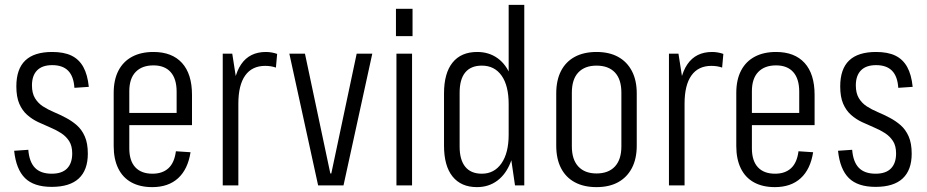

<svg xmlns="http://www.w3.org/2000/svg" viewBox="-20 -760 3798 787"><path d="M192 6Q119 6 82.5 -30Q46 -66 38 -142L96 -146Q100 -96 123.5 -72Q147 -48 192 -48Q234 -48 255 -69.5Q276 -91 276 -131Q276 -162 263.5 -181.5Q251 -201 231 -214Q211 -227 186 -237.5Q161 -248 136.5 -259.5Q112 -271 91.5 -289Q71 -307 59 -335Q47 -363 47 -406Q47 -477 83.5 -512Q120 -547 194 -547Q242 -547 273 -532Q304 -517 321.5 -485.5Q339 -454 344 -404L285 -400Q282 -447 259.5 -470Q237 -493 194 -493Q153 -493 132 -471.5Q111 -450 111 -410Q111 -378 123.5 -357.5Q136 -337 156 -324Q176 -311 201 -300.5Q226 -290 250.5 -277Q275 -264 295 -246.5Q315 -229 327.5 -201Q340 -173 340 -130Q340 -63 303 -28.5Q266 6 192 6Z M604 7Q554 7 518.5 -12.5Q483 -32 464.5 -70Q446 -108 446 -161V-379Q446 -433 465.5 -470.5Q485 -508 521.5 -527.5Q558 -547 609 -547Q685 -547 726 -502Q767 -457 767 -371V-247H498V-297H714L704 -263V-384Q704 -437 679.5 -464.5Q655 -492 609 -492Q562 -492 536 -465Q510 -438 510 -386V-152Q510 -101 534.5 -74.5Q559 -48 605 -48Q646 -48 670.5 -70.5Q695 -93 701 -140L761 -136Q750 -66 710 -29.5Q670 7 604 7Z M893 -540H932L957 -380V0H893ZM934 -349Q934 -446 968.5 -496.5Q1003 -547 1070 -547Q1081 -547 1093 -545Q1105 -543 1116 -539L1111 -483Q1091 -490 1067 -490Q1013 -490 985 -450.5Q957 -411 957 -335Z M1166 -540H1230L1334 -49H1338L1442 -540H1506L1388 0H1284Z M1669 -540V0H1605V-540ZM1671 -724V-612H1603V-724Z M1935 7Q1870 7 1835 -36.5Q1800 -80 1800 -163V-377Q1800 -460 1835 -503.5Q1870 -547 1936 -547Q1984 -547 2019.5 -521.5Q2055 -496 2073.5 -448Q2092 -400 2092 -332V-210Q2092 -144 2073 -95Q2054 -46 2018.5 -19.5Q1983 7 1935 7ZM1955 -48Q2006 -48 2035.5 -90.5Q2065 -133 2065 -208V-333Q2065 -409 2036 -450Q2007 -491 1955 -491Q1910 -491 1887 -463Q1864 -435 1864 -380V-159Q1864 -105 1887 -76.5Q1910 -48 1955 -48ZM2065 -178V-740H2129V0H2091Z M2425 7Q2373 7 2336 -13Q2299 -33 2279.5 -71Q2260 -109 2260 -163V-377Q2260 -431 2279.5 -469Q2299 -507 2336 -527Q2373 -547 2425 -547Q2477 -547 2513.5 -527Q2550 -507 2570 -469Q2590 -431 2590 -377V-163Q2590 -109 2570 -71Q2550 -33 2513.5 -13Q2477 7 2425 7ZM2425 -49Q2474 -49 2500.5 -77.5Q2527 -106 2527 -160V-380Q2527 -435 2500.5 -463Q2474 -491 2425 -491Q2377 -491 2350.5 -463Q2324 -435 2324 -380V-160Q2324 -106 2350.5 -77.5Q2377 -49 2425 -49Z M2722 -540H2761L2786 -380V0H2722ZM2763 -349Q2763 -446 2797.5 -496.5Q2832 -547 2899 -547Q2910 -547 2922 -545Q2934 -543 2945 -539L2940 -483Q2920 -490 2896 -490Q2842 -490 2814 -450.5Q2786 -411 2786 -335Z M3156 7Q3106 7 3070.5 -12.5Q3035 -32 3016.5 -70Q2998 -108 2998 -161V-379Q2998 -433 3017.5 -470.5Q3037 -508 3073.5 -527.5Q3110 -547 3161 -547Q3237 -547 3278 -502Q3319 -457 3319 -371V-247H3050V-297H3266L3256 -263V-384Q3256 -437 3231.5 -464.5Q3207 -492 3161 -492Q3114 -492 3088 -465Q3062 -438 3062 -386V-152Q3062 -101 3086.5 -74.5Q3111 -48 3157 -48Q3198 -48 3222.5 -70.5Q3247 -93 3253 -140L3313 -136Q3302 -66 3262 -29.5Q3222 7 3156 7Z M3569 6Q3496 6 3459.5 -30Q3423 -66 3415 -142L3473 -146Q3477 -96 3500.5 -72Q3524 -48 3569 -48Q3611 -48 3632 -69.5Q3653 -91 3653 -131Q3653 -162 3640.5 -181.5Q3628 -201 3608 -214Q3588 -227 3563 -237.5Q3538 -248 3513.5 -259.5Q3489 -271 3468.5 -289Q3448 -307 3436 -335Q3424 -363 3424 -406Q3424 -477 3460.5 -512Q3497 -547 3571 -547Q3619 -547 3650 -532Q3681 -517 3698.5 -485.5Q3716 -454 3721 -404L3662 -400Q3659 -447 3636.5 -470Q3614 -493 3571 -493Q3530 -493 3509 -471.5Q3488 -450 3488 -410Q3488 -378 3500.5 -357.5Q3513 -337 3533 -324Q3553 -311 3578 -300.5Q3603 -290 3627.5 -277Q3652 -264 3672 -246.5Q3692 -229 3704.5 -201Q3717 -173 3717 -130Q3717 -63 3680 -28.5Q3643 6 3569 6Z"/></svg>

Font: Pathway Extreme Condensed ExtraLight
Style: Regular
Weight: 250
Width: 3
Version: Version 1.001;gftools[0.9.26]